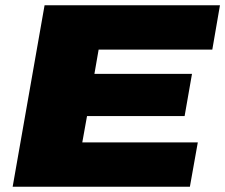

<svg xmlns="http://www.w3.org/2000/svg" viewBox="-20 -708 854 728"><path d="M28 0 149 -688H814L785 -520H354L338 -428H708L680 -268H310L292 -168H730L700 0Z"/></svg>

Font: Archivo SemiExpanded Black
Style: Italic
Weight: 900
Width: 6
Italic angle: -10°
Designer: Hector Gatti
Foundry: Omnibus-Type
Version: Version 2.001